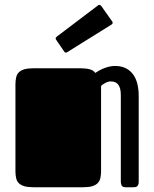

<svg xmlns="http://www.w3.org/2000/svg" viewBox="-20 -787 648 807"><path d="M44.9 -432.1Q44.9 -448.7 47.9 -461.7Q50.8 -474.6 59.1 -482.9Q67.4 -491.2 82 -495.6Q96.7 -500 120.1 -500H319.8Q341.8 -500 357.7 -495.6Q373.5 -491.2 380.4 -480.5Q386.7 -484.9 395.8 -490Q404.8 -495.1 415.5 -499.5Q426.3 -503.9 438.5 -506.8Q450.7 -509.8 463.9 -509.8Q510.7 -509.8 536.9 -477.5Q563 -445.3 563 -382.8V-22.9Q563 -14.6 560.8 -10Q558.6 -5.4 555.4 -3.2Q552.2 -1 547.9 -0.5Q543.5 0 539.1 0H507.8Q495.1 0 491.5 -7.3Q487.8 -14.6 487.8 -22.9V-387.7Q487.8 -415.5 477.8 -430.2Q467.8 -444.8 445.8 -444.8Q434.6 -444.8 423.1 -438.7Q411.6 -432.6 404.8 -425.8V-68.4Q404.8 -51.3 401.9 -38.6Q398.9 -25.9 390.6 -17.3Q382.3 -8.8 367.7 -4.4Q353 0 329.6 0H120.1Q96.7 0 82 -4.4Q67.4 -8.8 59.1 -17.1Q50.8 -25.4 47.9 -38.1Q44.9 -50.8 44.9 -67.9ZM264.2 -568.8Q262.2 -567.9 260.7 -566.9Q259.3 -565.9 257.8 -565.9Q252.4 -565.9 249.5 -570.8L216.8 -618.7Q213.9 -622.1 213.9 -625.5Q213.9 -628.9 218.3 -632.8L391.1 -763.7Q394.5 -766.6 397.9 -766.6Q401.4 -766.6 405.3 -762.2L450.2 -698.7Q453.6 -694.8 453.6 -691.4Q453.6 -687 449.2 -684.1Z"/></svg>

Font: Fascinate
Style: Regular
Weight: 900
Designer: Astigmatic (AOETI)
Foundry: Astigmatic (AOETI)
Version: Version 1.000